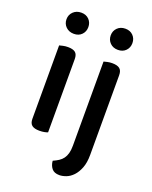

<svg xmlns="http://www.w3.org/2000/svg" viewBox="-159 -759 825 1040"><g transform="rotate(20 253.5 -239.0)"><path d="M178 -2Q171 1 158.5 3.5Q146 6 130 6Q101 6 87 -5Q73 -16 73 -42V-465Q81 -467 93.5 -470Q106 -473 122 -473Q151 -473 164.5 -462Q178 -451 178 -424ZM126 -673Q154 -673 171 -655.5Q188 -638 188 -612Q188 -586 171 -568.5Q154 -551 126 -551Q98 -551 80 -568.5Q62 -586 62 -612Q62 -638 80 -655.5Q98 -673 126 -673ZM434 35Q434 80 422 110.5Q410 141 392 160Q374 179 353 187Q332 195 314 195Q284 195 270 177.5Q256 160 254 134Q272 126 286 117Q300 108 309.5 95Q319 82 324 64Q329 46 329 20V-465Q336 -467 349 -470Q362 -473 377 -473Q406 -473 420 -462Q434 -451 434 -424ZM380 -673Q408 -673 425 -655.5Q442 -638 442 -612Q442 -586 425 -568.5Q408 -551 380 -551Q352 -551 334.5 -568.5Q317 -586 317 -612Q317 -638 334.5 -655.5Q352 -673 380 -673Z"/></g></svg>

Font: Baloo 2 Latin Medium
Style: Regular
Weight: 500
Designer: Sarang Kulkarni and Ek Type
Foundry: Ek Type
Version: Version 1.001